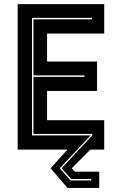

<svg xmlns="http://www.w3.org/2000/svg" viewBox="-20 -720 586 924"><path d="M305 184.5 223.5 90 304.5 0H65V-700H481.5V-558.5H206.5V-424H447V-282.5H206.5V-141.5H481.5V0H415L325 90L340 106H457.5V184.5ZM319.5 148.5H419V141.5H322.5L276.5 90L424 -68.5V-75.5H141V-350H386.5V-357H141V-627H423V-634H134V-68.5H416L267.5 90Z"/></svg>

Font: Tourney Expanded ExtraBold
Style: Regular
Weight: 800
Width: 7
Designer: Tyler Finck
Foundry: Etcetera Type Co
Version: Version 1.010; ttfautohint (v1.8.3)